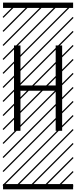

<svg xmlns="http://www.w3.org/2000/svg" viewBox="-23 -990 577 1453"><path d="M398.4 -646H447.3V0H398.4V-303.2H131.8V0H83V-646H131.8V-343.3H398.4ZM0 402.8H530.3V442.9H0ZM0 -970.2H530.3V-930.2H0ZM526.9 410.6 533.7 417.5 525.4 425.8 518.6 418.9ZM526.9 304.7 533.7 311.5 419.4 425.8 412.6 418.9ZM526.9 198.7 533.7 205.6 313.5 425.8 306.6 418.9ZM526.9 92.3 533.7 99.1 207.5 425.8 200.7 418.9ZM526.9 -13.2 533.7 -6.3 101.6 425.8 94.7 418.9ZM526.9 -119.1 533.7 -112.3 3.4 418 -3.4 411.1ZM526.9 -225.6 533.7 -218.8 3.4 311.5 -3.4 304.7ZM526.9 -331.5 533.7 -324.7 3.4 205.6 -3.4 198.7ZM526.9 -438 533.7 -431.2 3.4 99.1 -3.4 92.3ZM526.9 -543.5 533.7 -536.6 3.4 -6.3 -3.4 -13.2ZM526.9 -649.4 533.7 -642.6 3.4 -112.3 -3.4 -119.1ZM526.9 -755.9 533.7 -749 3.4 -218.8 -3.4 -225.6ZM526.9 -861.8 533.7 -855 3.4 -324.7 -3.4 -331.5ZM516.6 -958 523.4 -951.2 3.4 -431.2 -3.4 -438ZM411.1 -958 418 -951.2 3.4 -536.6 -3.4 -543.5ZM305.2 -958 312 -951.2 3.4 -642.6 -3.4 -649.4ZM198.7 -958 205.6 -951.2 3.4 -749 -3.4 -755.9ZM92.3 -958 99.1 -951.2 3.4 -855 -3.4 -861.8Z"/></svg>

Font: AzarMehrMSRS3
Style: Regular
Weight: 1
Designer: Amin Abedi
Version: Version 1.00